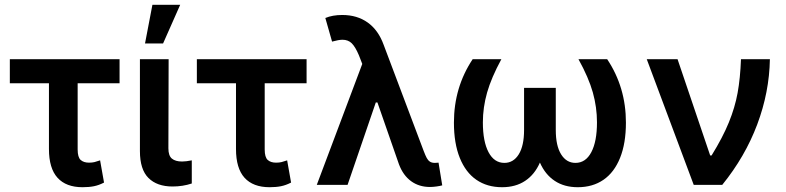

<svg xmlns="http://www.w3.org/2000/svg" viewBox="-20 -780 3316 810"><path d="M484.4 -428.7H307.6V-149.4Q307.6 -116.7 320.3 -105.2Q333 -93.8 355.5 -93.8Q369.1 -93.8 378.7 -96.2Q388.2 -98.6 402.3 -103.5L418.9 -9.8Q397 1.5 376.5 5.6Q356 9.8 328.1 9.8Q258.8 9.8 222.7 -30Q186.5 -69.8 186.5 -151.4V-428.7H21.5V-530.3H484.4Z M691.4 -530.3 690.4 -154.3Q690.4 -123 705.3 -110.8Q720.2 -98.6 748 -98.6Q764.6 -98.6 789.1 -103.5V-5.9Q751 6.8 708 6.8Q642.6 6.8 606.4 -29.1Q570.3 -64.9 570.3 -142.6V-530.3ZM623 -759.8H740.2L668 -596.7H591.8Z M1273.4 -428.7H1096.7V-149.4Q1096.7 -116.7 1109.4 -105.2Q1122.1 -93.8 1144.5 -93.8Q1158.2 -93.8 1167.7 -96.2Q1177.2 -98.6 1191.4 -103.5L1208 -9.8Q1186 1.5 1165.5 5.6Q1145 9.8 1117.2 9.8Q1047.9 9.8 1011.7 -30Q975.6 -69.8 975.6 -151.4V-428.7H810.5V-530.3H1273.4Z M1663.1 -86.9 1572.3 -347.7H1565.4L1446.3 0H1316.4L1508.3 -510.3L1494.1 -546.9Q1479 -582.5 1463.9 -597.4Q1448.7 -612.3 1424.8 -612.3Q1409.2 -612.3 1380.9 -604.5L1352.5 -704.1Q1382.8 -716.8 1423.8 -716.8Q1486.8 -716.8 1531.5 -684.8Q1576.2 -652.8 1598.6 -590.8L1767.6 -142.6Q1774.9 -123.5 1780.3 -113.5Q1785.6 -103.5 1793.7 -98.1Q1801.8 -92.8 1814.5 -92.8L1830.1 -93.8L1845.7 2Q1835.4 4.9 1820.8 6.8Q1806.2 8.8 1793.9 8.8Q1748 8.8 1714.4 -15.6Q1680.7 -40 1663.1 -86.9Z M2017.1 -263.7Q2017.1 -183.1 2041 -137.9Q2064.9 -92.8 2107.9 -92.8Q2146 -92.8 2168.5 -128.9Q2190.9 -165 2190.9 -231.4V-409.2H2324.7V-231.4Q2324.7 -165 2347.2 -128.9Q2369.6 -92.8 2407.7 -92.8Q2450.7 -92.8 2474.6 -137.9Q2498.5 -183.1 2498.5 -263.7Q2498.5 -327.6 2481 -390.1Q2463.4 -452.6 2420.4 -530.3H2541.5Q2620.6 -411.6 2620.6 -262.7Q2620.6 -175.3 2595.9 -114Q2571.3 -52.7 2525.9 -21.5Q2480.5 9.8 2417.5 9.8Q2360.4 9.8 2320.1 -17.1Q2279.8 -43.9 2257.8 -94.2Q2235.8 -43.9 2195.6 -17.1Q2155.3 9.8 2098.1 9.8Q2035.2 9.8 1989.7 -21.5Q1944.3 -52.7 1919.7 -114Q1895 -175.3 1895 -262.7Q1895 -411.6 1974.1 -530.3H2095.2Q2052.7 -452.1 2034.9 -389.4Q2017.1 -326.7 2017.1 -263.7Z M2708.5 -530.3H2838.4L2976.1 -124H2981.9Q3029.3 -200.7 3054.9 -263.7Q3080.6 -326.7 3091.8 -388.2Q3103 -449.7 3106 -530.3H3228Q3225.6 -391.1 3174.6 -255.1Q3123.5 -119.1 3026.9 0H2906.7Z"/></svg>

Font: Pretendard Std SemiBold
Style: Regular
Weight: 600
Designer: Base glyphs from Inter by Rasmus Andersson; Hangeul glyphs from Noto Sans CJK(Source Han Sans) by Jang Soo-young and Kan
Foundry: Kil Hyung-jin
Version: Version 1.309